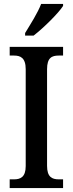

<svg xmlns="http://www.w3.org/2000/svg" viewBox="-20 -951 367 971"><path d="M107 -784V-771H150C202 -811 277 -886 299 -921V-931H188C171 -886 135 -830 107 -784ZM29 0H299V-44H277C243 -44 218 -56 218 -112V-601C218 -659 242 -670 277 -670H299V-714H29V-670H51C83 -670 110 -659 110 -601V-111C110 -55 83 -44 51 -44H29Z"/></svg>

Font: Noto Serif Myanmar Condensed Medium
Style: Regular
Weight: 500
Width: 3
Designer: Ben Mitchell and the Monotype Design Team
Foundry: Monotype Imaging Inc.
Version: Version 2.106